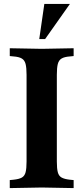

<svg xmlns="http://www.w3.org/2000/svg" viewBox="-20 -960 427 983"><path d="M30 3V-38L50 -40Q78 -43 92 -51Q106 -59 111 -78Q116 -97 116 -133V-577Q116 -613 111 -632.5Q106 -652 91.5 -660.5Q77 -669 50 -671L30 -673V-713L194 -710L357 -713V-673L337 -671Q310 -669 295.5 -660.5Q281 -652 276 -632.5Q271 -613 271 -577V-133Q271 -97 276 -78Q281 -59 295.5 -51Q310 -43 337 -40L357 -38V3L194 0ZM181 -760 207 -940H338L211 -760Z"/></svg>

Font: Baskervville SC
Style: Regular
Weight: 400
Designer: Alexis Faudot, Rémi Forte, Morgane Pierson, Rafael Ribas, Tanguy Vanlaeys, Rosalie Wagner, Thomas Huot-Marchand
Foundry: ANRT
Version: Version 1.100